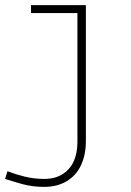

<svg xmlns="http://www.w3.org/2000/svg" viewBox="-72 -491 510 749"><path d="M100 238Q55 238 16.5 227.5Q-22 217 -52 207L-43 177Q-12 189 24.5 198Q61 207 101 207Q160 207 195 169.5Q230 132 230 61V-463H263V59Q263 113 244 153.5Q225 194 188 216Q151 238 100 238ZM49 -440V-471H263V-440Z"/></svg>

Font: BioRhyme SemiExpanded ExtraLight
Style: Regular
Weight: 250
Width: 6
Designer: Aoife Mooney
Foundry: Aoife Mooney Type
Version: Version 1.600;gftools[0.9.33]